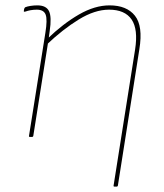

<svg xmlns="http://www.w3.org/2000/svg" viewBox="-20 -510 611 715"><path d="M407 185Q402 185 403 181L483 -325Q495 -401 470 -437.5Q445 -474 386 -474Q333 -474 273.5 -437.5Q214 -401 153 -343L156 -365Q215 -422 274 -456Q333 -490 388 -490Q452 -490 482.5 -451.5Q513 -413 499 -327L419 181Q418 185 414 185ZM92 0Q87 0 88 -4L149 -388Q157 -437 150 -455.5Q143 -474 117 -474Q105 -474 94 -472Q83 -470 75 -467Q71 -466 69.5 -466.5Q68 -467 69 -471L70 -477Q71 -480 72 -481Q73 -482 74 -483Q81 -486 93.5 -488Q106 -490 119 -490Q152 -490 162.5 -468.5Q173 -447 165 -394L161 -365L160 -358L104 -4Q103 0 99 0Z"/></svg>

Font: Sofia Sans Hairline
Style: Italic
Weight: 1
Italic angle: -9°
Designer: Botio Nikoltchev, Ani Petrova
Foundry: lettersoup
Version: Version 4.102